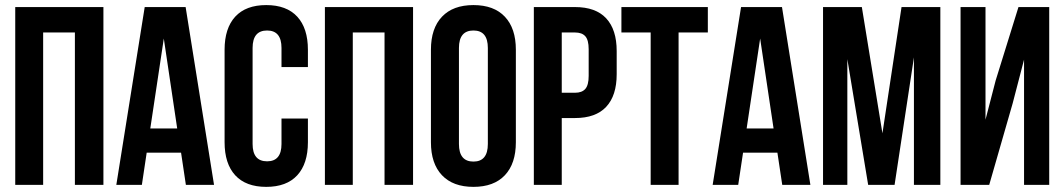

<svg xmlns="http://www.w3.org/2000/svg" viewBox="-20 -728 4189 756"><path d="M149.9 -600.1V0H40V-700.2H387.2V0H274.9V-600.1Z M710.9 -700.2 822.8 0H711.9L692.9 -127H557.6L538.6 0H438L549.8 -700.2ZM625 -576.2 571.8 -222.2H677.7Z M1088.4 -261.2H1192.4V-168Q1192.4 -83.5 1150.4 -37.8Q1108.4 7.8 1028.3 7.8Q948.2 7.8 906.2 -37.8Q864.3 -83.5 864.3 -168V-532.2Q864.3 -616.7 906.2 -662.4Q948.2 -708 1028.3 -708Q1108.4 -708 1150.4 -662.4Q1192.4 -616.7 1192.4 -532.2V-463.9H1088.4V-539.1Q1088.4 -607.9 1031.7 -607.9Q974.6 -607.9 974.6 -539.1V-161.1Q974.6 -92.8 1031.7 -92.8Q1088.4 -92.8 1088.4 -161.1Z M1369.1 -600.1V0H1259.3V-700.2H1606.4V0H1494.1V-600.1Z M1787.1 -539.1V-161.1Q1787.1 -91.8 1844.2 -91.8Q1900.9 -91.8 1900.9 -161.1V-539.1Q1900.9 -607.9 1844.2 -607.9Q1787.1 -607.9 1787.1 -539.1ZM1676.8 -168V-532.2Q1676.8 -616.2 1720.2 -662.1Q1763.7 -708 1844.2 -708Q1924.8 -708 1968 -662.1Q2011.2 -616.2 2011.2 -532.2V-168Q2011.2 -84 1968 -38.1Q1924.8 7.8 1844.2 7.8Q1763.7 7.8 1720.2 -38.1Q1676.8 -84 1676.8 -168Z M2244.1 -700.2Q2325.7 -700.2 2366.9 -655.8Q2408.2 -611.3 2408.2 -526.9V-436Q2408.2 -351.6 2366.9 -307.4Q2325.7 -263.2 2244.1 -263.2H2191.9V0H2082V-700.2ZM2244.1 -600.1H2191.9V-362.8H2244.1Q2271.5 -362.8 2284.7 -377.9Q2297.9 -393.1 2297.9 -429.2V-534.2Q2297.9 -570.3 2284.7 -585.2Q2271.5 -600.1 2244.1 -600.1Z M2426.8 -600.1V-700.2H2767.1V-600.1H2651.9V0H2542V-600.1Z M3059.1 -700.2 3170.9 0H3060.1L3041 -127H2905.8L2886.7 0H2786.1L2897.9 -700.2ZM2973.1 -576.2 2919.9 -222.2H3025.9Z M3373.5 -700.2 3454.6 -203.1 3529.8 -700.2H3682.6V0H3578.6V-502L3502.4 0H3398.4L3316.4 -495.1V0H3220.7V-700.2Z M3967.3 -320.8 3875 0H3762.2V-700.2H3860.4V-256.8L3900.4 -411.1L3990.2 -700.2H4111.3V0H4012.2V-493.2Z"/></svg>

Font: VL Bebas Neue Bold
Style: Regular
Weight: 700
Designer: Ryoichi Tsunekawa
Foundry: Ryoichi Tsunekawa
Version: Version 1.300